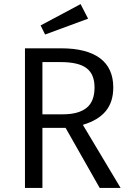

<svg xmlns="http://www.w3.org/2000/svg" viewBox="-20 -926 641 946"><path d="M414.1 -834 202.1 -755.9 180.2 -800.8 377 -905.8ZM471.2 0 303.2 -295.9H189V0H103V-688H279.8Q407.2 -688 472.7 -639.2Q538.1 -590.3 538.1 -495.1Q538.1 -422.9 500.5 -377.9Q462.9 -333 388.2 -311L574.2 0ZM189 -362.8H290Q366.7 -362.8 406.2 -394.3Q445.8 -425.8 445.8 -495.1Q445.8 -560.5 406.2 -590.3Q366.7 -620.1 278.8 -620.1H189Z"/></svg>

Font: Fira Sans Book
Style: Regular
Weight: 350
Designer: Carrois Corporate & Edenspiekermann AG
Foundry: Carrois Corporate GbR & Edenspiekermann AG
Version: Version 4.203;PS 004.203;hotconv 1.0.88;makeotf.lib2.5.64775